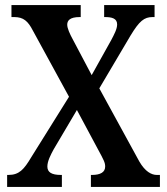

<svg xmlns="http://www.w3.org/2000/svg" viewBox="-20 -734 656 754"><path d="M8 0H223V-47H219C182 -47 166 -58 166 -80C166 -101 179 -126 191 -148L282 -302L364 -149C388 -105 393 -95 393 -80C393 -58 375 -47 341 -47H337V0H608V-47H596C575 -47 550 -60 527 -100L370 -387L493 -595C527 -651 546 -667 579 -667H587V-714H389V-667H392C419 -667 440 -662 440 -638C440 -620 428 -598 417 -577L340 -439L266 -579C254 -601 244 -623 244 -637C244 -653 254 -667 293 -667H297V-714H25V-667H36C72 -667 90 -651 109 -614L251 -354L103 -117C74 -68 55 -47 13 -47H8Z"/></svg>

Font: Noto Serif Tamil Condensed SemiBold
Style: Regular
Weight: 600
Width: 3
Designer: Indian Type Foundry, Tom Grace, and the Monotype Design Team
Foundry: Monotype Imaging Inc.
Version: Version 2.004